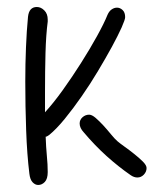

<svg xmlns="http://www.w3.org/2000/svg" viewBox="-20 -524 468 552"><path d="M121.1 -135.7Q114.3 -130.9 111.3 -130.9Q112.3 -101.6 114.7 -76.2Q117.2 -50.8 117.2 -29.3Q117.2 -9.8 108.9 -1Q100.6 7.8 89.8 7.8Q81.1 7.8 73.7 0Q66.4 -7.8 64.5 -24.4Q57.6 -80.1 55.2 -149.4Q52.7 -218.8 52.7 -289.1Q52.7 -340.8 54.7 -388.2Q56.6 -435.5 60.5 -475.6Q63.5 -503.9 85.9 -503.9Q97.7 -503.9 107.4 -494.1Q117.2 -484.4 117.2 -467.8V-461.9Q112.3 -424.8 110.8 -371.6Q109.4 -318.4 109.4 -259.8V-201.2Q132.8 -226.6 160.2 -264.6Q187.5 -302.7 212.9 -342.8Q238.3 -382.8 258.8 -419.9Q279.3 -457 289.1 -481.4Q293.9 -492.2 301.3 -497.1Q308.6 -502 316.4 -502Q325.2 -502 332.5 -495.1Q339.8 -488.3 339.8 -474.6Q339.8 -467.8 329.6 -444.8Q319.3 -421.9 301.8 -389.6Q284.2 -357.4 261.7 -319.8Q239.3 -282.2 214.8 -247.1Q190.4 -211.9 166 -182.1Q141.6 -152.3 121.1 -135.7ZM355.5 -20.5Q320.3 -44.9 286.6 -75.2Q252.9 -105.5 220.7 -143.6Q209 -156.2 209 -168.9Q209 -179.7 217.3 -187Q225.6 -194.3 236.3 -194.3Q244.1 -194.3 254.9 -185.1Q265.6 -175.8 276.9 -163.6Q288.1 -151.4 298.8 -138.2Q309.6 -125 317.4 -118.2Q324.2 -112.3 337.9 -102.5Q351.6 -92.8 365.7 -81.5Q379.9 -70.3 390.6 -59.6Q401.4 -48.8 401.4 -41Q401.4 -30.3 393.6 -22Q385.7 -13.7 375 -13.7Q365.2 -13.7 355.5 -20.5Z"/></svg>

Font: Hi Melody
Style: Regular
Weight: 400
Designer: YoonDesign Inc.
Foundry: YoonDesign Inc.
Version: Version 3.00